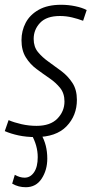

<svg xmlns="http://www.w3.org/2000/svg" viewBox="-33 -564 383 804"><path d="M-13 -15 3 -61Q26 -51 57 -44Q88 -37 120 -37Q178 -37 207.5 -67.5Q237 -98 237 -139Q237 -173 219 -195.5Q201 -218 174 -236.5Q147 -255 120 -275Q93 -295 75 -324Q57 -353 57 -396Q57 -435 74.5 -468.5Q92 -502 129 -523Q166 -544 223 -544Q253 -544 282 -538Q311 -532 330 -522L315 -477Q294 -485 269 -491Q244 -497 218 -497Q162 -497 135 -468.5Q108 -440 108 -401Q108 -368 126 -346Q144 -324 171 -305Q198 -286 225 -265.5Q252 -245 270.5 -216.5Q289 -188 289 -146Q289 -80 245.5 -35Q202 10 116 10Q77 10 44.5 3Q12 -4 -13 -15ZM18 205 29 168Q50 180 70 180Q94 180 109.5 157.5Q125 135 125 94Q125 45 98 -2H139Q165 42 165 100Q165 148 141.5 184Q118 220 75 220Q60 220 46 216.5Q32 213 18 205Z"/></svg>

Font: Georama SemiCondensed Light
Style: Italic
Weight: 300
Width: 4
Italic angle: -9°
Designer: Jean-Baptiste Levee
Foundry: Production Type
Version: Version 1.000